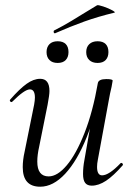

<svg xmlns="http://www.w3.org/2000/svg" viewBox="-20 -693 505 726"><path d="M66 -61Q66 -88 73 -119L109 -297Q112 -314 112 -324Q112 -355 93 -355Q73 -355 27 -309Q25 -307 23 -307Q20 -307 18 -310.5Q16 -314 19 -317Q54 -357 80.5 -376Q107 -395 132 -395Q167 -395 167 -349Q167 -334 160 -297L128 -138Q121 -107 121 -82Q121 -26 164 -26Q197 -26 232.5 -68Q268 -110 299.5 -190Q331 -270 350 -379L363 -378Q343 -262 307.5 -173.5Q272 -85 226.5 -36Q181 13 132 13Q66 13 66 -61ZM294 -35Q294 -61 299 -87L350 -379Q353 -394 382 -394Q406 -394 406 -388L402 -365Q396 -341 391 -312L350 -89Q347 -74 347 -62Q347 -30 366 -30Q392 -30 436 -76Q437 -77 439 -77Q442 -77 444 -73.5Q446 -70 444 -68Q409 -28 381 -9.5Q353 9 327 9Q310 9 302 -1.5Q294 -12 294 -35ZM306 -496Q306 -515 317.5 -526Q329 -537 349 -537Q369 -537 379.5 -526.5Q390 -516 390 -496Q390 -477 379.5 -466Q369 -455 349 -455Q329 -455 317.5 -466Q306 -477 306 -496ZM156 -496Q156 -515 167 -526Q178 -537 198 -537Q218 -537 228.5 -526.5Q239 -516 239 -496Q239 -477 228.5 -466Q218 -455 198 -455Q178 -455 167 -466Q156 -477 156 -496ZM188 -567Q184 -567 183 -571.5Q182 -576 185 -578Q219 -595 251 -614.5Q283 -634 291 -639L347 -673Q351 -675 370.5 -668.5Q390 -662 404.5 -654Q419 -646 412 -645Q350 -630 298.5 -611.5Q247 -593 190 -568Z"/></svg>

Font: Cormorant Infant
Style: Italic
Weight: 400
Italic angle: -10°
Designer: Christian Thalmann (Catharsis Fonts)
Foundry: Catharsis Fonts
Version: Version 4.000